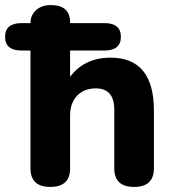

<svg xmlns="http://www.w3.org/2000/svg" viewBox="-63 -730 680 756"><path d="M135 6Q57 6 57 -67V-639Q57 -670 79 -690Q101 -710 137 -710Q213 -710 213 -642V-397L196 -399Q221 -449 266 -476Q311 -503 372 -503Q543 -503 543 -295V-67Q543 6 465 6Q387 6 387 -67V-298Q387 -382 314 -382Q268 -382 240.5 -353Q213 -324 213 -275V-67Q213 6 135 6ZM22 -531Q-43 -531 -43 -585Q-43 -639 22 -639H348Q413 -639 413 -585Q413 -531 348 -531Z"/></svg>

Font: Nunito VF Beta Light
Style: Regular
Weight: 300
Designer: Vernon Adams
Foundry: newtypography
Version: Version 3.001